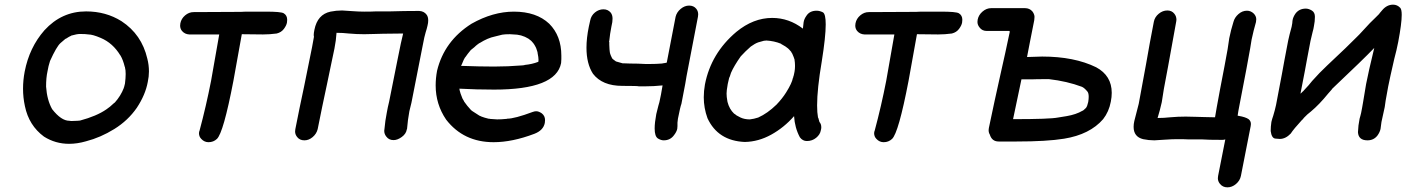

<svg xmlns="http://www.w3.org/2000/svg" viewBox="-20 -593 6043 825"><path d="M277 25Q218 25 169 -6Q104 -54 87 -137Q79 -174 79 -212Q79 -248 86 -285Q106 -389 171 -463Q245 -544 350 -544Q435 -544 502 -502Q589 -445 613 -341Q620 -314 620 -286Q620 -264 615 -241Q605 -186 568 -130Q530 -75 471 -38.5Q412 -2 350 14Q312 25 277 25ZM286 -73Q302 -73 313 -74L324 -75Q395 -94 437 -123Q451 -132 471 -151Q472 -152 473 -152Q499 -181 512 -215Q512 -218 513 -218L517 -234Q520 -258 520 -275Q520 -293 517 -303V-305L516 -306Q509 -335 498 -354Q498 -355 497 -355Q465 -408 413 -430Q378 -445 360 -445Q349 -447 323 -447Q311 -447 286 -440L285 -439Q276 -435 269.5 -430.5Q263 -426 261 -426L240 -408Q223 -393 195 -331Q188 -310 184 -286Q178 -259 178 -221Q182 -163 204 -124Q243 -74 278 -74Z M876 18Q858 18 845 4Q835 -6 835 -21Q835 -24 836 -28L837 -30Q866 -138 887 -246L922 -445H793Q774 -446 762 -460Q754 -470 754 -483Q754 -488 755 -493Q759 -513 775.5 -527Q792 -541 812 -541L1015 -542L1037 -543Q1057 -543 1122 -543Q1187 -543 1199 -536Q1214 -527 1214 -508Q1214 -502 1213 -496Q1211 -484 1200 -469Q1189 -454 1169 -449Q1139 -445 1110 -445L1019 -446L983 -246Q940 -22 912 4Q897 18 876 18Z M1288 10Q1268 10 1257 -4Q1248 -15 1248 -28Q1248 -33 1249 -38Q1267 -130 1287 -223L1321 -391L1329 -435Q1328 -438 1328 -442Q1328 -451 1331 -465Q1344 -531 1400 -543Q1425 -548 1450 -548L1496 -545Q1523 -543 1546 -543Q1578 -543 1594 -544H1653Q1717 -546 1781 -546Q1802 -545 1813 -530Q1820 -521 1820 -505Q1820 -495 1817 -483Q1814 -469 1809 -454Q1804 -439 1796 -396Q1760 -211 1748 -152L1739 -115Q1732 -77 1729 -39L1728 -37Q1725 -18 1706.5 -4.5Q1688 9 1671 9Q1651 9 1640 -6Q1631 -17 1631 -31Q1631 -35 1632 -39Q1635 -74 1642 -109Q1646 -132 1652 -156Q1664 -213 1687 -331Q1705 -422 1712 -448V-449L1626 -448Q1607 -448 1589 -447L1545 -446Q1512 -446 1479 -449Q1453 -452 1426 -452Q1424 -419 1417 -384L1405 -327L1385 -231Q1364 -134 1345 -38Q1340 -18 1323.5 -4Q1307 10 1288 10Z M2101 18Q1972 18 1897 -79Q1852 -145 1852 -226Q1852 -257 1858 -289Q1889 -417 2006 -491Q2098 -543 2188 -543Q2285 -543 2340 -491Q2392 -439 2392 -354V-339Q2392 -331 2391 -322Q2369 -208 2103 -208Q2027 -208 1954 -212L1955 -205L1959 -191L1967 -170L1974 -158V-157Q1987 -138 2004 -120L2009 -116L2040 -96Q2041 -96 2042.5 -95Q2044 -94 2046 -93.5Q2048 -93 2049 -92Q2062 -87 2079 -83Q2084 -83 2086 -82L2116 -80Q2135 -80 2154 -82Q2159 -82 2159 -83Q2191 -83 2269 -112Q2277 -115 2284 -115Q2295 -115 2308 -106Q2322 -95 2322 -77Q2322 -71 2321 -65Q2315 -33 2276 -18Q2181 18 2101 18ZM2103 -307Q2162 -307 2224 -312Q2228 -313 2233 -313Q2233 -314 2235 -314Q2266 -317 2292 -327H2293Q2294 -330 2294 -335Q2294 -346 2290 -365V-367Q2290 -369 2289 -370V-371Q2284 -389 2278 -397V-398Q2272 -408 2264 -416L2262 -418Q2251 -428 2239 -433L2235 -435Q2219 -442 2202 -444L2171 -446Q2149 -446 2138 -444L2106 -436Q2076 -430 2041 -408Q2038 -408 2034 -403H2033Q2025 -397 2018 -390L2003 -378Q1988 -360 1980 -348L1979 -347Q1979 -346 1978 -346Q1972 -336 1968.5 -326.5Q1965 -317 1961 -310Q2044 -307 2103 -307Z M2832 10Q2820 10 2807 2Q2793 -7 2793 -41Q2793 -66 2800 -103Q2804 -121 2809 -139Q2812 -145 2820 -186L2827 -226Q2789 -222 2750 -222H2725Q2724 -224 2654 -224Q2568 -224 2528 -276Q2500 -319 2500 -388Q2500 -429 2510 -478L2516 -505Q2520 -526 2536.5 -539.5Q2553 -553 2573 -553Q2592 -553 2604 -539Q2612 -529 2612 -513Q2612 -506 2611 -498L2607 -478Q2601 -448 2598 -418L2597 -414L2598 -412V-401Q2598 -391 2599 -381Q2599 -375 2600 -371.5Q2601 -368 2601 -365Q2603 -361 2604 -356Q2609 -344 2612 -340Q2626 -330 2626 -329.5Q2626 -329 2627 -329Q2628 -329 2628.5 -328.5Q2629 -328 2655 -321H2659Q2670 -320 2687 -320Q2722 -320 2754 -318H2771Q2798 -318 2824 -320Q2826 -321 2832 -321.5Q2838 -322 2845 -324L2883 -521Q2888 -541 2905 -555Q2922 -569 2941 -569Q2961 -569 2972 -555Q2980 -545 2980 -531Q2980 -526 2979 -521L2930 -266Q2926 -239 2916 -189L2908 -147Q2903 -134 2893 -83L2891 -66V-51L2890 -39Q2887 -26 2876 -12Q2860 10 2832 10Z M3103 -204 3102 -208Q3103 -207 3103 -204ZM3202 -80Q3220 -82 3238 -88Q3278 -106 3316 -143Q3317 -143 3317 -144Q3341 -169 3358 -196Q3383 -236 3387 -258Q3391 -267 3394 -285Q3396 -297 3396 -307V-313Q3396 -323 3394 -336L3395 -337H3394Q3392 -345 3384 -363Q3381 -366 3380 -370Q3368 -384 3366 -385Q3357 -393 3340 -402Q3337 -403 3336 -405Q3307 -417 3272 -419Q3270 -418 3263 -418L3238 -411Q3224 -406 3206 -393Q3183 -373 3163 -351Q3134 -310 3121 -280Q3115 -260 3113 -258L3107 -232L3103 -206Q3102 -199 3102 -191Q3102 -177 3105 -161Q3105 -159 3106 -155Q3114 -124 3134 -105Q3138 -103 3145 -97L3162 -88Q3179 -80 3202 -80ZM3387 -258 3388 -259 3389 -263ZM3180 17Q3065 12 3020 -85Q3004 -129 3004 -175Q3004 -202 3009 -230Q3035 -364 3144 -456Q3217 -516 3298 -516Q3370 -516 3430 -470L3433 -497Q3435 -511 3445 -525Q3459 -547 3489 -547Q3502 -547 3516 -540Q3528 -533 3528 -488Q3528 -435 3511 -329Q3491 -211 3491 -140Q3491 -109 3495 -87H3496L3501 -69Q3509 -60 3509 -46Q3509 -40 3507 -33Q3504 -15 3487 -1Q3470 13 3447 13Q3429 13 3417 -3Q3395 -44 3392 -94Q3349 -45 3294 -14.5Q3239 16 3180 17Z M3777 18Q3759 18 3746 4Q3736 -6 3736 -21Q3736 -24 3737 -28L3738 -30Q3767 -138 3788 -246L3823 -445H3694Q3675 -446 3663 -460Q3655 -470 3655 -483Q3655 -488 3656 -493Q3660 -513 3676.5 -527Q3693 -541 3713 -541L3916 -542L3938 -543Q3958 -543 4023 -543Q4088 -543 4100 -536Q4115 -527 4115 -508Q4115 -502 4114 -496Q4112 -484 4101 -469Q4090 -454 4070 -449Q4040 -445 4011 -445L3920 -446L3884 -246Q3841 -22 3813 4Q3798 18 3777 18Z M4333 -81Q4491 -81 4526 -88Q4530 -88 4563 -94Q4604 -101 4631 -117Q4634 -117 4646 -129Q4652 -136 4656 -155Q4658 -168 4658 -177Q4658 -192 4653 -199Q4640 -215 4629 -220Q4565 -244 4487 -253Q4429 -253 4412 -252H4369ZM4393 -348 4458 -350Q4596 -350 4690 -304Q4757 -268 4757 -194Q4757 -176 4753 -156Q4745 -113 4720 -81Q4663 -15 4552 3Q4478 15 4349 15H4271Q4242 15 4233 -15Q4228 -23 4228 -34Q4228 -38 4229 -43Q4253 -158 4279 -274Q4300 -366 4319 -457L4317 -460H4220Q4200 -460 4189 -475Q4180 -486 4180 -499Q4180 -504 4181 -509Q4185 -529 4202 -543.5Q4219 -558 4239 -558H4384Q4404 -558 4416 -544Q4423 -535 4425 -524V-518Q4425 -513 4424 -506Q4414 -455 4405 -410Z M5245 6Q5239 8 5232 8Q5168 8 5145 6H5086Q5071 5 5039 5Q5016 5 4988 7L4940 10Q4916 10 4892 5Q4851 -5 4851 -48Q4851 -60 4854 -73L4873 -147L4904 -315Q4920 -408 4938 -500Q4942 -520 4959 -534Q4976 -548 4996 -548Q5015 -548 5026 -534Q5035 -523 5035 -508Q5035 -504 5034 -500Q5016 -404 4999 -307L4981 -211L4972 -154Q4964 -118 4954 -86Q4981 -86 5008 -89Q5042 -92 5075 -92L5119 -91Q5136 -90 5155 -90L5201 -89V-90Q5205 -116 5222 -207Q5245 -325 5255 -382Q5258 -406 5262 -429Q5269 -464 5280 -499Q5285 -518 5301.5 -532.5Q5318 -547 5338 -547Q5355 -547 5368 -534Q5378 -523 5378 -510Q5378 -505 5377 -501V-499Q5366 -461 5358 -423L5352 -386Q5342 -327 5306 -142Q5300 -112 5298 -96L5303 -95Q5332 -90 5345 -81Q5355 -73 5355 -60Q5355 -56 5354 -51L5312 163Q5308 183 5291 197.5Q5274 212 5254 212Q5234 212 5222 197Q5213 186 5213 173Q5213 168 5214 163Z M5856 10Q5817 10 5815 -25Q5816 -54 5822 -83Q5823 -88 5825.5 -95.5Q5828 -103 5833 -131L5837 -154Q5843 -193 5850 -232Q5860 -284 5885 -387Q5837 -337 5711 -218L5708 -215Q5704 -212 5702 -208L5687 -191Q5649 -144 5613 -114Q5597 -102 5583 -87Q5583 -86 5581.5 -85Q5580 -84 5579 -82Q5578 -80 5574 -77Q5539 -39 5526 -19Q5504 4 5479 4Q5476 4 5460 2.5Q5444 1 5440 -30Q5440 -49 5443 -69Q5446 -82 5451 -96Q5458 -119 5463 -142Q5495 -309 5499 -334L5515 -418Q5520 -442 5530 -478L5533 -495V-498Q5533 -501 5534 -506Q5536 -519 5546 -534Q5562 -556 5591 -556Q5603 -556 5616.5 -548Q5630 -540 5630 -521Q5630 -501 5626 -482Q5624 -468 5620 -455L5611 -417L5596 -338Q5591 -308 5568 -191L5570 -192L5578 -200Q5579 -200 5579.5 -201Q5580 -202 5581.5 -203Q5583 -204 5583 -205Q5606 -229 5618 -245Q5649 -280 5682 -311Q5776 -399 5810 -434L5821 -445L5834 -459Q5870 -499 5891 -518L5907 -534V-535L5919 -549Q5939 -573 5966 -573Q5984 -573 5997 -559Q6003 -552 6003 -529Q6003 -492 5988 -413Q5981 -377 5971 -340Q5951 -253 5945 -222L5934 -161L5930 -133L5916 -69L5912 -39Q5909 -25 5899 -11Q5883 10 5856 10Z"/></svg>

Font: Bad Comic
Style: Italic
Weight: 400
Italic angle: -11°
Designer: GGBotNet
Foundry: GGBotNet
Version: 0.95